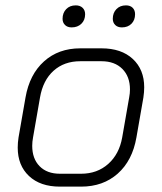

<svg xmlns="http://www.w3.org/2000/svg" viewBox="-20 -687 603 715"><path d="M46 -137Q46 -156 49 -175L75 -324Q90 -410 144 -458.5Q198 -507 279 -507H358Q432 -507 474.5 -467.5Q517 -428 517 -362Q517 -344 514 -324L488 -175Q473 -89 418.5 -40.5Q364 8 282 8H203Q130 8 88 -31.5Q46 -71 46 -137ZM282 -40Q342 -40 383 -76.5Q424 -113 435 -175L461 -324Q464 -339 464 -354Q464 -402 435.5 -430.5Q407 -459 358 -459H279Q219 -459 179.5 -423.5Q140 -388 129 -324L103 -175Q100 -159 100 -144Q100 -96 127.5 -68Q155 -40 203 -40ZM213 -617Q213 -639 226.5 -653Q240 -667 262 -667Q278 -667 287.5 -658Q297 -649 297 -634Q297 -612 283 -598.5Q269 -585 247 -585Q231 -585 222 -594Q213 -603 213 -617ZM400 -617Q400 -639 413.5 -653Q427 -667 449 -667Q465 -667 474 -658Q483 -649 483 -634Q483 -612 469.5 -598.5Q456 -585 434 -585Q418 -585 409 -594Q400 -603 400 -617Z"/></svg>

Font: Bai Jamjuree Light
Style: Italic
Weight: 300
Italic angle: -10°
Version: Version 1.000; ttfautohint (v1.6)